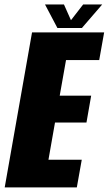

<svg xmlns="http://www.w3.org/2000/svg" viewBox="-56 -816 473 836"><path d="M-35.5 0 83.5 -675H397.5L376 -554.5H231.5L204 -399.5H341L320.5 -282.5H183.5L155 -120.5H300L278.5 0ZM194 -694 140 -796.5H222.5L253 -728L306 -796.5H389L300.5 -694Z"/></svg>

Font: Anybody Condensed ExtraBold
Style: Italic
Weight: 800
Width: 3
Italic angle: -10°
Designer: Tyler Finck
Foundry: Etcetera Type Company
Version: Version 1.010; ttfautohint (v1.8.3) -l 8 -r 50 -G 200 -x 14 